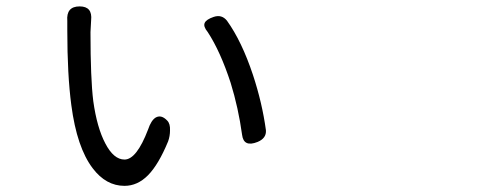

<svg xmlns="http://www.w3.org/2000/svg" viewBox="-20 -572 1540 606"><path d="M373 14.6Q314.5 14.6 272.5 -41Q222.7 -106.4 205.1 -240.2Q192.4 -335.9 192.4 -476.6Q192.4 -491.2 192.4 -505.9Q188.5 -551.8 231.4 -551.8Q272.5 -551.8 267.6 -507.8Q265.6 -478.5 265.6 -470.7Q265.6 -323.2 274.4 -252.9Q286.1 -168.9 312.5 -119.1Q338.9 -68.4 373 -68.4Q411.1 -68.4 447.3 -163.1Q457 -192.4 471.7 -201.2Q489.3 -210.9 507.8 -191.4Q517.6 -181.6 516.6 -160.2Q516.6 -142.6 510.7 -126Q480.5 -52.7 447.3 -19Q414.1 14.6 373 14.6ZM744.1 -146.5Q732.4 -231.4 708 -310.5Q675.8 -409.2 635.7 -470.7Q621.1 -488.3 626 -499.5Q630.9 -510.7 654.3 -518.6Q679.7 -527.3 696.3 -506.8Q743.2 -441.4 778.3 -335.9Q807.6 -247.1 819.3 -161.1Q821.3 -135.7 793 -124Q749 -106.4 744.1 -146.5Z"/></svg>

Font: Bpmf GenSen Rounded R
Style: R
Weight: 400
Foundry: But Ko
Version: Version 1.320